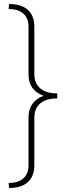

<svg xmlns="http://www.w3.org/2000/svg" viewBox="-20 -762 315 956"><path d="M25 -742Q87 -742 119 -712.5Q151 -683 151 -628V-393Q151 -347 180.5 -322Q210 -297 265 -297V-272Q210 -272 180.5 -247Q151 -222 151 -176V60Q151 115 119 144.5Q87 174 25 174L23 149Q71 149 96.5 126Q122 103 122 61V-177Q122 -257 197 -285Q122 -312 122 -392V-629Q122 -671 96.5 -694Q71 -717 23 -717Z"/></svg>

Font: Human Sans ExtraLight
Style: Regular
Weight: 200
Designer: Tim Radville
Foundry: Continuum
Version: Version 1.000;FEAKit 1.0